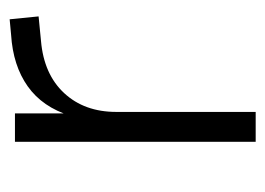

<svg xmlns="http://www.w3.org/2000/svg" viewBox="-96 -454 550 398"><g transform="rotate(-90 179.0 -255.0)"><path d="M84 0V-499H143V-384H138Q156 -442 199 -472.5Q242 -503 306 -507L338 -510L344 -450L293 -445Q224 -439 185 -397Q146 -355 146 -289V0Z"/></g></svg>

Font: Nunitoga
Style: Light
Weight: 300
Designer: Vernon Adams
Foundry: Vernon Adams
Version: Version 1.0